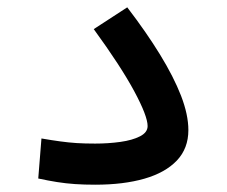

<svg xmlns="http://www.w3.org/2000/svg" viewBox="-20 -506 626 529"><path d="M242.2 2.9Q212.4 2.9 187 1.2Q161.6 -0.5 137.2 -4.4Q112.8 -8.3 85.4 -14.2L94.2 -124.5Q122.6 -119.6 145.5 -116.5Q168.5 -113.3 191.2 -111.8Q213.9 -110.4 242.2 -110.4Q278.3 -110.4 311.5 -115Q344.7 -119.6 365.7 -130.4Q386.7 -141.1 386.7 -158.7Q386.7 -186 349.9 -254.6Q313 -323.2 238.3 -425.8L330.6 -485.8Q383.3 -417 420.9 -355.7Q458.5 -294.4 478.8 -242.2Q499 -189.9 499 -147.5Q499 -97.2 467.3 -63.7Q435.5 -30.3 377.9 -13.7Q320.3 2.9 242.2 2.9Z"/></svg>

Font: Cascadia Code Medium
Style: Regular
Weight: 500
Monospace: yes
Designer: Aaron Bell
Foundry: Saja Typeworks
Version: Version 2407.024